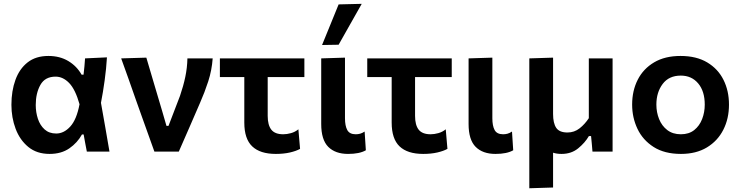

<svg xmlns="http://www.w3.org/2000/svg" viewBox="-20 -810 3956 1026"><path d="M245 12.5Q176.5 12.5 131.2 -24.8Q86 -62 63.5 -121.8Q41 -181.5 41 -250Q41 -324 62.5 -383.2Q84 -442.5 127.8 -476.8Q171.5 -511 238.5 -511Q299.5 -511 345 -483.8Q390.5 -456.5 416 -411H426.5Q429.5 -434 431.2 -455.5Q433 -477 434.5 -498L551.5 -503.5Q548 -443.5 539.2 -380Q530.5 -316.5 519.5 -260.5Q531 -195.5 542.5 -130.5Q553.5 -65 565 0H444Q439.5 -23 435.2 -46Q431 -69 427 -91.5H418Q393.5 -47 350.5 -17.2Q307.5 12.5 245 12.5ZM280.5 -96.5Q321.5 -96.5 355.5 -133.8Q389.5 -171 405 -253Q382.5 -332.5 349.5 -366.5Q316.5 -400.5 277 -400.5Q220.5 -400.5 195.8 -356.2Q171 -312 171 -249Q171 -210 182.5 -175.2Q194 -140.5 218.2 -118.5Q242.5 -96.5 280.5 -96.5Z M805 0Q788 -47 771 -95Q754 -143 737.5 -188.5L706 -277Q686.5 -332 667 -388Q647 -443.5 627.5 -498L762 -502Q780 -442 802.5 -365Q825 -288 846 -218.5L869.5 -137.5H880.5L942 -298Q960 -350.5 970.2 -399.2Q980.5 -448 981.5 -498H1116.5Q1112 -434.5 1092.8 -375.2Q1073.5 -316 1049 -260.5Q1021 -195.5 992.2 -129.5Q963.5 -63.5 935.5 0Z M1454 12.5Q1370 12.5 1327.8 -27.8Q1285.5 -68 1285.5 -155V-398H1155V-498H1606.5V-398H1410.5V-190.5Q1410.5 -142 1429.8 -117.2Q1449 -92.5 1493.5 -92.5Q1513 -92.5 1534.8 -98.5Q1556.5 -104.5 1574.5 -119L1583.5 -14.5Q1563 -3 1529.5 4.8Q1496 12.5 1454 12.5Z M1840 12.5Q1772 12.5 1734.2 -25.2Q1696.5 -63 1696.5 -147.5V-498L1823.5 -502V-178Q1823.5 -137.5 1835.8 -115Q1848 -92.5 1881 -92.5Q1893 -92.5 1904.2 -95.5Q1915.5 -98.5 1928.5 -107L1935 -7Q1901.5 12.5 1840 12.5ZM1701 -569.5Q1723 -624 1745.5 -678.5Q1767.5 -732.5 1789.5 -786.5L1913 -789.5Q1881 -733.5 1850.5 -679Q1820 -624.5 1789.5 -571Z M2241.5 12.5Q2157.5 12.5 2115.2 -27.8Q2073 -68 2073 -155V-398H1942.5V-498H2394V-398H2198V-190.5Q2198 -142 2217.2 -117.2Q2236.5 -92.5 2281 -92.5Q2300.5 -92.5 2322.2 -98.5Q2344 -104.5 2362 -119L2371 -14.5Q2350.5 -3 2317 4.8Q2283.5 12.5 2241.5 12.5Z M2627.5 12.5Q2559.5 12.5 2521.8 -25.2Q2484 -63 2484 -147.5V-498L2611 -502V-178Q2611 -137.5 2623.2 -115Q2635.5 -92.5 2668.5 -92.5Q2680.5 -92.5 2691.8 -95.5Q2703 -98.5 2716 -107L2722.5 -7Q2689 12.5 2627.5 12.5Z M2808.5 196V-498L2935.5 -502V-201Q2935.5 -152 2952.2 -127Q2969 -102 3012.5 -102Q3049 -102 3077.2 -124.2Q3105.5 -146.5 3126.5 -178.5V-498H3253.5V0H3146Q3144 -20.5 3142.5 -41.5Q3140.5 -62.5 3138.5 -83H3127Q3106 -47 3069.5 -17.2Q3033 12.5 2981 12.5Q2955.5 12.5 2935.5 6V192Z M3619 12.5Q3531 12.5 3473 -24.5Q3415 -61.5 3386.5 -121.5Q3358 -181.5 3358 -251Q3358 -325.5 3388 -384.2Q3418 -443 3475.8 -477Q3533.5 -511 3616.5 -511Q3701.5 -511 3759.2 -476.5Q3817 -442 3846.2 -383.2Q3875.5 -324.5 3875.5 -251Q3875.5 -176 3845.2 -116.5Q3815 -57 3757.5 -22.2Q3700 12.5 3619 12.5ZM3618.5 -92.5Q3661.5 -92.5 3689.8 -115Q3718 -137.5 3732 -173.8Q3746 -210 3746 -251Q3746 -322.5 3711 -364.2Q3676 -406 3618 -406Q3554.5 -406 3521 -361.2Q3487.5 -316.5 3487.5 -251Q3487.5 -210 3502 -173.8Q3516.5 -137.5 3545.8 -115Q3575 -92.5 3618.5 -92.5Z"/></svg>

Font: Heraclito SemiBold
Style: Regular
Weight: 600
Designer: Kostas Bartsokas (font) & Cristiano Sobral (main changes)
Foundry: Kostas Bartsokas (font) & Cristiano Sobral (main changes)
Version: Version 1.00;July 8, 2020;FontCreator 13.0.0.2655 64-bit